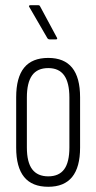

<svg xmlns="http://www.w3.org/2000/svg" viewBox="-20 -710 369 736"><path d="M165 6Q103 6 72.5 -31.5Q42 -69 42 -144V-337Q42 -413 72.5 -450.5Q103 -488 165 -488Q226 -488 256.5 -450.5Q287 -413 287 -337V-144Q287 -69 256.5 -31.5Q226 6 165 6ZM165 -34Q206 -34 226 -61Q246 -88 246 -145V-336Q246 -393 226 -421Q206 -449 165 -449Q123 -449 103 -421Q83 -393 83 -336V-145Q83 -88 103.5 -61Q124 -34 165 -34ZM170 -559Q165 -559 162 -563L93 -682Q90 -686 91.5 -688Q93 -690 96 -690H127Q132 -690 134 -685L198 -566Q200 -563 199 -561Q198 -559 195 -559Z"/></svg>

Font: Sofia Sans Extra Condensed Light
Style: Regular
Weight: 300
Designer: Botio Nikoltchev, Ani Petrova
Foundry: lettersoup
Version: Version 4.101